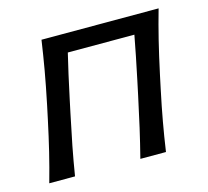

<svg xmlns="http://www.w3.org/2000/svg" viewBox="-79 -586 732 677"><g transform="rotate(-15 287.0 -248.0)"><path d="M21.5 0Q37 -55 49.5 -106.5Q62 -158 75 -219L85.5 -268.5Q99.5 -336 108.8 -388.8Q118 -441.5 126 -496H553.5Q538 -441.5 525 -388.8Q512 -336 497.5 -268.5L487 -219Q474 -158 464.8 -106.5Q455.5 -55 447.5 0H354Q368 -55 379.8 -106.5Q391.5 -158 404.5 -219L415 -268.5Q425 -315.5 432.5 -353.5Q440 -391.5 447 -428.5H204Q195 -391.5 186.5 -353.5Q178 -315.5 168 -268.5L157.5 -219Q144.5 -158 134.5 -106.8Q124.5 -55.5 115.5 0Z"/></g></svg>

Font: Commissioner Flair
Style: Italic
Weight: 400
Italic angle: -12°
Designer: Kostas Bartsokas
Foundry: Kostas Bartsokas
Version: Version 1.000; ttfautohint (v1.8.3)